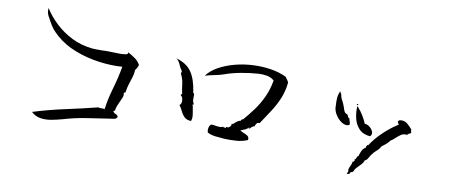

<svg xmlns="http://www.w3.org/2000/svg" viewBox="-67 -1038 3135 1328"><g transform="rotate(10 1500.0 -374.0)"><path d="M866 -480Q860 -458 846 -442Q845 -415 837 -389.5Q829 -364 820.5 -338Q812 -312 808 -282Q808 -276 803 -275Q798 -274 796 -271Q801 -257 794.5 -240Q788 -223 779 -205Q772 -190 766 -175Q760 -160 758 -145Q760 -139 753 -139Q747 -138 747 -134Q755 -121 765 -118.5Q775 -116 784 -102Q778 -86 760.5 -83.5Q743 -81 729 -79Q653 -67 574.5 -55.5Q496 -44 415 -20Q376 -9 336 -1.5Q296 6 259.5 0.5Q223 -5 194 -32Q302 -66 420.5 -91.5Q539 -117 642 -143Q645 -140 651 -140Q657 -140 664 -140Q670 -140 676 -140Q682 -140 685 -137Q694 -208 717.5 -288.5Q741 -369 755 -448Q677 -442 589.5 -454Q502 -466 422 -497Q342 -528 284 -579Q257 -603 241.5 -622Q226 -641 208 -675Q206 -679 204 -682.5Q202 -686 200 -690Q191 -704 185.5 -719.5Q180 -735 182 -760Q215 -707 265.5 -659Q316 -611 382.5 -577.5Q449 -544 531 -536Q546 -535 564 -535Q582 -535 601 -535Q611 -536 620.5 -536Q630 -536 639 -536Q649 -536 659 -535.5Q669 -535 679 -535Q699 -534 718.5 -534Q738 -534 755 -536Q762 -537 769.5 -538.5Q777 -540 779 -553Q805 -539 828.5 -522.5Q852 -506 866 -480Z M1903 -539Q1897 -478 1875.5 -426.5Q1854 -375 1823 -327.5Q1792 -280 1758 -229Q1743 -230 1736.5 -221Q1730 -212 1727 -201Q1718 -200 1710 -193.5Q1702 -187 1696 -178Q1693 -179 1693.5 -183Q1694 -187 1690 -187Q1691 -184 1686 -179.5Q1681 -175 1674 -181Q1675 -180 1676 -178Q1677 -176 1679 -175Q1666 -168 1659 -166Q1652 -164 1635 -156Q1640 -153 1646 -150Q1652 -147 1659 -144Q1675 -138 1688.5 -129Q1702 -120 1699 -100Q1663 -84 1619 -81Q1575 -78 1534 -80Q1503 -82 1471 -86Q1439 -90 1416 -103Q1411 -120 1415 -137Q1419 -154 1430 -161Q1437 -162 1444.5 -161Q1452 -160 1460 -158Q1474 -156 1488 -155Q1502 -154 1514 -161Q1514 -155 1519 -158Q1521 -159 1523 -159Q1525 -159 1525 -153Q1526 -153 1528 -154Q1531 -155 1533 -157Q1535 -159 1534 -164Q1545 -159 1554 -164.5Q1563 -170 1567 -178.5Q1571 -187 1567 -189Q1568 -192 1572 -192Q1576 -192 1576 -189Q1581 -196 1598 -209Q1615 -222 1629 -223Q1624 -226 1631.5 -231.5Q1639 -237 1640 -234Q1674 -273 1707 -317.5Q1740 -362 1765.5 -416.5Q1791 -471 1802 -536Q1779 -556 1749 -561Q1719 -566 1690 -564Q1631 -560 1569 -548.5Q1507 -537 1458 -519Q1430 -509 1393 -502Q1356 -495 1327 -486Q1355 -524 1404 -551.5Q1453 -579 1514 -595.5Q1575 -612 1640.5 -615.5Q1706 -619 1768.5 -609.5Q1831 -600 1881 -575Q1886 -565 1892.5 -557.5Q1899 -550 1903 -539ZM1288 -161Q1257 -162 1240.5 -178Q1224 -194 1214 -216Q1204 -238 1190 -256Q1200 -263 1202.5 -276.5Q1205 -290 1201 -304Q1197 -318 1187 -324Q1186 -329 1191 -332Q1195 -333 1195 -335Q1187 -371 1183.5 -404Q1180 -437 1162 -472Q1162 -476 1164 -481Q1165 -483 1165.5 -485Q1166 -487 1165 -491Q1151 -509 1141.5 -532.5Q1132 -556 1114 -570Q1187 -550 1221.5 -499.5Q1256 -449 1268 -363Q1268 -357 1272 -354Q1276 -351 1277 -346Q1276 -330 1277 -310Q1278 -290 1288 -279Q1288 -277 1284.5 -276.5Q1281 -276 1279 -276Q1280 -273 1280.5 -268.5Q1281 -264 1283 -260Q1287 -238 1291.5 -210Q1296 -182 1288 -161Z M2801 -342Q2796 -341 2793 -338.5Q2790 -336 2785 -335L2776 -326Q2752 -330 2734.5 -318Q2717 -306 2702 -292Q2694 -285 2686.5 -278.5Q2679 -272 2671 -268Q2658 -251 2645.5 -240Q2633 -229 2615 -216Q2606 -197 2589.5 -183.5Q2573 -170 2559 -151Q2549 -138 2541 -122.5Q2533 -107 2519 -102Q2514 -85 2500.5 -71Q2487 -57 2473 -42.5Q2459 -28 2452 -9Q2447 -9 2445 -8Q2443 -7 2442 -5Q2441 -4 2439.5 -3Q2438 -2 2433 -2Q2433 8 2428 9.5Q2423 11 2416 12Q2413 12 2412 12Q2413 9 2416 2Q2419 -4 2420.5 -8.5Q2422 -13 2417 -14Q2419 -31 2427 -45Q2435 -59 2438 -79Q2443 -78 2447.5 -83Q2452 -88 2447 -95Q2451 -95 2453.5 -98.5Q2456 -102 2458 -107Q2460 -112 2463 -117.5Q2466 -123 2473 -125Q2471 -125 2473.5 -134Q2476 -143 2481 -154Q2486 -165 2489 -170Q2494 -177 2501 -183Q2508 -189 2512 -191Q2509 -196 2513 -200Q2517 -204 2517 -209H2524Q2556 -259 2606 -306.5Q2656 -354 2708 -386Q2707 -387 2706 -388Q2703 -393 2699.5 -399Q2696 -405 2699 -412Q2702 -409 2706 -415Q2707 -417 2708 -417Q2740 -422 2760 -406Q2780 -390 2793 -374Q2797 -370 2799 -368Q2797 -364 2799 -357Q2800 -354 2801 -350.5Q2802 -347 2801 -342ZM2373 -326Q2359 -316 2339.5 -321.5Q2320 -327 2301.5 -343.5Q2283 -360 2270.5 -382Q2258 -404 2256 -428Q2256 -431 2256 -436Q2254 -461 2255 -487.5Q2256 -514 2268 -542Q2272 -539 2273 -533.5Q2274 -528 2279 -526Q2281 -504 2292 -484.5Q2303 -465 2310 -445Q2315 -431 2319 -418.5Q2323 -406 2333 -398Q2335 -397 2339.5 -396Q2344 -395 2345 -393Q2350 -388 2352 -380Q2354 -372 2363 -370Q2364 -366 2365 -362.5Q2366 -359 2367 -355Q2370 -349 2371.5 -342Q2373 -335 2373 -326ZM2526 -272Q2475 -276 2447 -306Q2419 -336 2409.5 -378.5Q2400 -421 2403 -461Q2407 -461 2408 -458Q2430 -433 2445.5 -408Q2461 -383 2475 -351Q2491 -351 2508.5 -338Q2526 -325 2533.5 -306.5Q2541 -288 2526 -272ZM2408 -470Q2396 -468 2398 -477Q2409 -479 2408 -470Z"/></g></svg>

Font: Yuji Mai
Style: Regular
Weight: 400
Designer: Kataoka Yuji
Foundry: Kinuta Font Factory
Version: Version 3.002